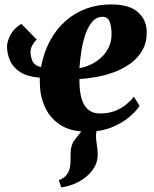

<svg xmlns="http://www.w3.org/2000/svg" viewBox="-20 -570 679 846"><path d="M250 255.5 239 224Q261 215.5 271.5 203Q282 190.5 286.5 174Q290 161 290.5 144.8Q291 128.5 291 110Q291 68.5 310 45Q329 21.5 345 0.5L431.5 -46Q418 -28.5 410.5 -9.5Q403 9.5 403 30Q403 45.5 406.8 68.2Q410.5 91 410.5 112.5Q410.5 141.5 395.8 166.8Q381 192 357 211Q334.5 229 306.5 240.5Q278.5 252 250 255.5ZM142 -395.5Q132.5 -387.5 123.5 -372.2Q114.5 -357 114.5 -340.5Q114.5 -321.5 123 -301.2Q131.5 -281 160.5 -274.5Q173 -340 200.8 -391Q228.5 -442 269 -477.8Q309.5 -513.5 360.2 -532Q411 -550.5 469.5 -550.5Q550 -550.5 587.8 -516.5Q625.5 -482.5 626.5 -431.5Q627.5 -384.5 608.2 -350Q589 -315.5 556.5 -291.5Q524 -267.5 484.5 -252.8Q445 -238 404.5 -230.8Q364 -223.5 330 -222Q329.5 -185 334.5 -156.8Q339.5 -128.5 350.5 -109Q361.5 -89.5 379 -79.8Q396.5 -70 421.5 -70Q457.5 -70 486 -81Q514.5 -92 535.5 -109.2Q556.5 -126.5 570 -144L595 -103.5Q581 -81 550.2 -54.8Q519.5 -28.5 472.8 -9.2Q426 10 363.5 10Q289 10 243 -21.5Q197 -53 176.2 -102.5Q155.5 -152 155.5 -206.5Q155.5 -211 155.5 -216.8Q155.5 -222.5 155.5 -227.5Q99 -232.5 67.8 -253.2Q36.5 -274 23.8 -303.8Q11 -333.5 11 -364.5Q11 -386.5 25.8 -415.5Q40.5 -444.5 74 -465ZM433 -496Q405.5 -496 386.8 -474.5Q368 -453 356.2 -418.5Q344.5 -384 338.5 -344.8Q332.5 -305.5 330 -270Q351 -273 375.8 -283.8Q400.5 -294.5 422.5 -313.5Q444.5 -332.5 458.5 -360.2Q472.5 -388 471.5 -424.5Q470.5 -460 461.5 -478Q452.5 -496 433 -496Z"/></svg>

Font: Merriweather 60pt Black
Style: Italic
Weight: 900
Italic angle: -7.8°
Version: Version 2.101